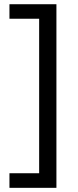

<svg xmlns="http://www.w3.org/2000/svg" viewBox="-20 -734 369 912"><path d="M24.9 88.9H166V-645H24.9V-713.9H248V158.2H24.9Z"/></svg>

Font: WebKoruri
Style: Regular
Weight: 400
Foundry: lindwurm / mohemohe
Version: Version 1.00